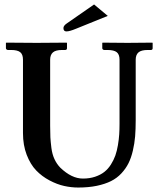

<svg xmlns="http://www.w3.org/2000/svg" viewBox="-20 -839 718 869"><path d="M405.8 -818.8 467.8 -767.1 324.2 -709Q294.9 -696.8 280.8 -696.8Q267.1 -696.8 267.1 -711.9Q267.1 -722.7 282.2 -732.9ZM521 -568.8Q521 -592.8 508.3 -602.8Q495.6 -612.8 465.8 -612.8H452.1Q448.2 -612.8 445.6 -615.2Q442.9 -617.7 442.9 -621.1V-645L444.8 -646Q518.1 -645 557.1 -645L668.9 -646L670.9 -645V-621.1Q670.9 -612.8 663.1 -612.8H648.9Q619.1 -612.8 606.7 -601.8Q594.2 -590.8 594.2 -568.8V-294.9Q594.2 -254.4 591.6 -221.9Q588.9 -189.5 581.3 -157Q573.7 -124.5 561.5 -100.1Q549.3 -75.7 529.3 -54.2Q509.3 -32.7 482.4 -19.3Q455.6 -5.9 418.2 2Q380.9 9.8 334 9.8Q302.7 9.8 270.5 2.7Q238.3 -4.4 204.1 -22.5Q169.9 -40.5 143.8 -67.6Q117.7 -94.7 100.8 -138.4Q84 -182.1 84 -236.8V-568.8Q84 -592.8 71.5 -602.8Q59.1 -612.8 29.8 -612.8H16.1Q12.2 -612.8 9.5 -615.2Q6.8 -617.7 6.8 -621.1V-645L8.8 -646Q106 -645 146 -645L280.8 -646L283.2 -645V-621.1Q283.2 -612.8 274.9 -612.8H261.2Q231.9 -612.8 219.5 -601.8Q207 -590.8 207 -568.8V-270Q207 -236.3 208 -217.5Q209 -198.7 212.6 -169.7Q216.3 -140.6 226.6 -118.7Q236.8 -96.7 252.9 -80.1Q304.2 -30.8 355 -30.8Q385.7 -30.8 410.4 -39.1Q435.1 -47.4 452.1 -60.8Q469.2 -74.2 481.9 -94.2Q494.6 -114.3 502 -135Q509.3 -155.8 513.7 -181.9Q518.1 -208 519.5 -230Q521 -252 521 -277.8Z"/></svg>

Font: Linux Libertine G
Style: Semibold
Weight: 600
Designer: Philipp H. Poll
Foundry: Philipp H. Poll
Version: Version 5.1.1